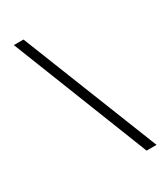

<svg xmlns="http://www.w3.org/2000/svg" viewBox="-199 -817 857 986"><g transform="rotate(-30 229.5 -324.0)"><path d="M370.1 81.1 50.8 -729H107.9L429.2 81.1Z"/></g></svg>

Font: Lumene Sans Light
Style: Regular
Weight: 300
Designer: Deni Anggara
Version: Version 1.003;Glyphs 3.1.2 (3151)